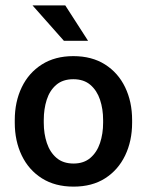

<svg xmlns="http://www.w3.org/2000/svg" viewBox="-20 -695 547 715"><path d="M308 -543H218L101 -675H223ZM472 -248V-238Q472 -170 446 -116Q420 -62 371.5 -31Q323 0 254 0Q185 0 136 -31Q87 -62 61 -116Q35 -170 35 -238V-248Q35 -316 61 -370Q87 -424 136 -455Q185 -486 253 -486Q322 -486 371 -455Q420 -424 446 -370Q472 -316 472 -248ZM364 -238V-248Q364 -289 352.5 -323.5Q341 -358 316.5 -379Q292 -400 253 -400Q214 -400 189.5 -379Q165 -358 154 -323.5Q143 -289 143 -248V-238Q143 -197 154.5 -162.5Q166 -128 190.5 -107Q215 -86 254 -86Q292 -86 316.5 -107Q341 -128 352.5 -162.5Q364 -197 364 -238Z"/></svg>

Font: Placeholder Sans Medium
Style: Regular
Weight: 500
Designer: The Branx Europe S.L
Version: Version 1.006;Fontself Maker 3.5.7